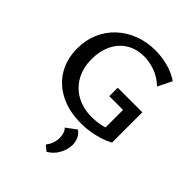

<svg xmlns="http://www.w3.org/2000/svg" viewBox="-266 -811 1254 1254"><g transform="rotate(45 360.5 -184.0)"><path d="M420 12Q308 12 225.5 -29.5Q143 -71 98.5 -145.5Q54 -220 54 -318Q54 -394 81.5 -458.5Q109 -523 159 -570Q209 -617 276.5 -643.5Q344 -670 426 -670Q484 -670 542.5 -654.5Q601 -639 647 -607L599 -510Q551 -555 499.5 -572.5Q448 -590 403 -590Q330 -590 278 -557.5Q226 -525 198 -467.5Q170 -410 170 -335Q170 -255 203.5 -194.5Q237 -134 297.5 -100.5Q358 -67 438 -67Q482 -67 525 -76.5Q568 -86 605 -108L550 -44V-245H423V-323H650V-43Q617 -25 578.5 -13Q540 -1 500 5.5Q460 12 420 12ZM390 302 353 271Q370 251 378.5 226Q387 201 387 177Q387 153 380.5 134.5Q374 116 362 106L432 54Q457 71 468 96.5Q479 122 479 150Q479 193 455 236Q431 279 390 302Z"/></g></svg>

Font: Ysabeau Infant SemiBold
Style: Regular
Weight: 600
Designer: Christian Thalmann (Catharsis Fonts)
Version: Version 2.002; featfreeze: ss01,ss02,lnum